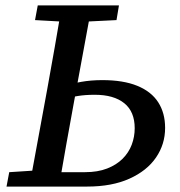

<svg xmlns="http://www.w3.org/2000/svg" viewBox="-20 -687 661 707"><path d="M153 0 157 -53H293Q340 -53 374.5 -66.5Q409 -80 431.5 -102.5Q454 -125 465 -154Q476 -183 476 -215Q476 -276 437.5 -307Q399 -338 329 -338Q294 -338 266.5 -333.5Q239 -329 214 -323L219 -372Q242 -379 278.5 -385.5Q315 -392 357 -392Q434 -392 485.5 -371Q537 -350 562.5 -310.5Q588 -271 588 -216Q588 -156 554.5 -107Q521 -58 456.5 -29Q392 0 301 0ZM88 0 154 -359Q168 -436 181.5 -513Q195 -590 208 -667H318L252 -309Q238 -232 224 -154.5Q210 -77 197 0ZM109 -613 119 -667H418L409 -613L267 -606H235ZM4 0 14 -53 138 -61H147L141 0Z"/></svg>

Font: Source Serif 4 Medium
Style: Italic
Weight: 500
Italic angle: -12°
Designer: Frank Grießhammer
Foundry: Adobe Systems Incorporated
Version: Version 4.004;hotconv 1.0.116;makeotfexe 2.5.65601